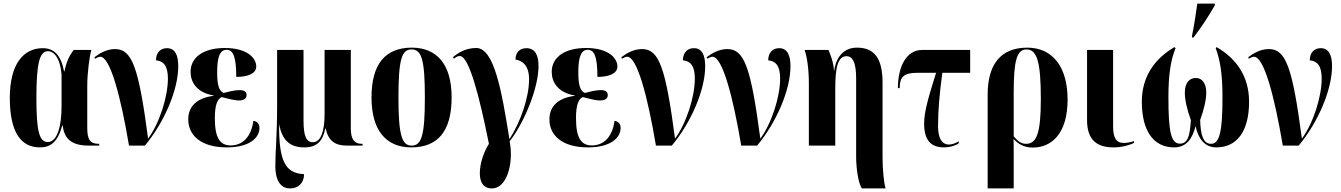

<svg xmlns="http://www.w3.org/2000/svg" viewBox="-20 -816 7514 1076"><path d="M204 10C263 10 304 -20 329 -113H331C340 -42 376 0 478 0H536V-10H534C485 -10 469 -33 469 -100V-335C469 -405 481 -498 492 -536H393C371 -507 354 -477 341 -416H339C322 -507 282 -546 220 -546C113 -546 35 -460 35 -267C35 -75 97 10 204 10ZM248 -20C200 -20 184 -81 184 -267C184 -463 202 -529 249 -529C281 -529 317 -493 325 -399V-219C325 -116 303 -20 248 -20Z M703 0H792C899 -128 979 -311 979 -445C979 -507 961 -546 916 -546C880 -546 855 -523 854 -478C895 -474 921 -449 921 -376C921 -274 874 -126 810 -39C757 -440 720 -541 625 -541C577 -541 536 -516 509 -495L513 -487C521 -492 533 -498 542 -498C598 -498 657 -273 703 0Z M1251 10C1381 10 1434 -46 1434 -98C1434 -121 1423 -135 1400 -139C1387 -43 1335 -1 1273 -1C1211 -1 1184 -45 1184 -155C1184 -228 1199 -262 1222 -272C1254 -264 1292 -253 1319 -253C1346 -253 1362 -263 1362 -283C1362 -304 1346 -311 1322 -311C1294 -311 1260 -302 1233 -295C1206 -308 1197 -342 1197 -412C1197 -498 1213 -537 1250 -537C1287 -537 1304 -497 1304 -385C1365 -385 1416 -402 1416 -443C1416 -492 1364 -547 1240 -547C1124 -547 1048 -498 1048 -413C1048 -356 1082 -297 1177 -281V-279C1091 -268 1035 -226 1035 -147C1035 -57 1107 10 1251 10Z M1606 240C1655 240 1684 206 1684 160C1577 155 1543 85 1544 -122C1560 -32 1603 10 1685 10C1759 10 1789 -28 1803 -96H1805C1820 -26 1858 0 1925 0H2012V-10H2007C1967 -10 1946 -34 1946 -96V-536H1799V-175C1799 -79 1777 -19 1734 -19C1697 -19 1681 -51 1681 -141V-536H1533V-226C1533 -58 1523 33 1523 113C1523 208 1561 240 1606 240Z M2285 10C2434 10 2511 -81 2511 -270C2511 -457 2427 -549 2288 -549C2139 -549 2062 -457 2062 -270C2062 -82 2146 10 2285 10ZM2287 0C2232 0 2213 -59 2213 -270C2213 -481 2231 -539 2286 -539C2343 -539 2361 -481 2361 -270C2361 -59 2343 0 2287 0Z M2736 240C2808 240 2843 142 2843 49C2843 24 2841 0 2836 -24C2912 -120 2998 -316 2998 -447C2998 -501 2982 -546 2930 -546C2892 -546 2869 -522 2869 -482C2902 -477 2945 -455 2945 -372C2945 -270 2898 -134 2835 -36C2792 -304 2750 -547 2649 -547C2589 -547 2545 -519 2518 -495L2524 -487C2533 -495 2544 -502 2557 -502C2608 -502 2666 -280 2720 -10C2690 37 2669 102 2669 155C2669 204 2688 240 2736 240Z M3275 10C3405 10 3458 -46 3458 -98C3458 -121 3447 -135 3424 -139C3411 -43 3359 -1 3297 -1C3235 -1 3208 -45 3208 -155C3208 -228 3223 -262 3246 -272C3278 -264 3316 -253 3343 -253C3370 -253 3386 -263 3386 -283C3386 -304 3370 -311 3346 -311C3318 -311 3284 -302 3257 -295C3230 -308 3221 -342 3221 -412C3221 -498 3237 -537 3274 -537C3311 -537 3328 -497 3328 -385C3389 -385 3440 -402 3440 -443C3440 -492 3388 -547 3264 -547C3148 -547 3072 -498 3072 -413C3072 -356 3106 -297 3201 -281V-279C3115 -268 3059 -226 3059 -147C3059 -57 3131 10 3275 10Z M3656 0H3745C3852 -128 3932 -311 3932 -445C3932 -507 3914 -546 3869 -546C3833 -546 3808 -523 3807 -478C3848 -474 3874 -449 3874 -376C3874 -274 3827 -126 3763 -39C3710 -440 3673 -541 3578 -541C3530 -541 3489 -516 3462 -495L3466 -487C3474 -492 3486 -498 3495 -498C3551 -498 3610 -273 3656 0Z M4134 0H4223C4330 -128 4410 -311 4410 -445C4410 -507 4392 -546 4347 -546C4311 -546 4286 -523 4285 -478C4326 -474 4352 -449 4352 -376C4352 -274 4305 -126 4241 -39C4188 -440 4151 -541 4056 -541C4008 -541 3967 -516 3940 -495L3944 -487C3952 -492 3964 -498 3973 -498C4029 -498 4088 -273 4134 0Z M4810 240H4943C4934 213 4926 134 4926 69V-352C4926 -491 4879 -549 4782 -549C4709 -549 4666 -497 4655 -420H4654C4650 -472 4634 -509 4623 -536H4489C4502 -500 4513 -434 4513 -346V0H4661V-322C4661 -436 4675 -501 4724 -501C4758 -501 4778 -467 4778 -376V64C4778 130 4791 214 4810 240Z M5271 10C5302 10 5333 1 5353 -13V-24C5333 -12 5314 -6 5298 -6C5259 -6 5237 -41 5237 -109C5237 -197 5245 -290 5261 -408H5417V-536H5147C5062 -536 5012 -447 5012 -322H5022C5022 -385 5045 -408 5121 -408H5226C5188 -285 5159 -196 5159 -124C5159 -32 5195 10 5271 10Z M5515 240H5661V49C5661 13 5661 -17 5660 -37C5686 -10 5718 11 5767 11C5876 11 5963 -70 5963 -258C5963 -445 5876 -549 5737 -549C5583 -549 5515 -449 5515 -286ZM5730 -10C5698 -10 5678 -32 5661 -52V-301C5661 -478 5679 -539 5733 -539C5792 -539 5813 -468 5813 -261C5813 -70 5790 -10 5730 -10Z M6220 10C6275 10 6317 -6 6335 -15V-25C6312 -18 6294 -15 6278 -15C6235 -15 6218 -43 6218 -109V-536H6072V-143C6072 -30 6129 10 6220 10Z M6660 -606H6669C6712 -663 6753 -724 6788 -786V-796H6690C6682 -739 6672 -672 6660 -614ZM6560 10C6631 10 6663 -42 6680 -109C6695 -41 6730 10 6796 10C6913 10 6980 -81 6980 -246C6980 -392 6905 -490 6798 -552L6793 -546C6819 -477 6831 -395 6831 -272C6831 -80 6815 -10 6767 -10C6725 -10 6708 -55 6706 -144C6727 -202 6740 -256 6740 -297C6740 -347 6719 -379 6681 -379C6643 -379 6620 -348 6620 -297C6620 -256 6632 -202 6654 -143C6648 -58 6639 -11 6592 -11C6542 -11 6528 -80 6528 -272C6528 -395 6540 -477 6568 -546L6562 -552C6456 -490 6379 -392 6379 -246C6379 -80 6446 10 6560 10Z M7169 0H7258C7365 -128 7445 -311 7445 -445C7445 -507 7427 -546 7382 -546C7346 -546 7321 -523 7320 -478C7361 -474 7387 -449 7387 -376C7387 -274 7340 -126 7276 -39C7223 -440 7186 -541 7091 -541C7043 -541 7002 -516 6975 -495L6979 -487C6987 -492 6999 -498 7008 -498C7064 -498 7123 -273 7169 0Z"/></svg>

Font: Noto Serif Display Condensed Extra
Style: Regular
Weight: 800
Width: 3
Designer: Monotype Design Team
Foundry: Monotype Imaging Inc.
Version: Version 1.900